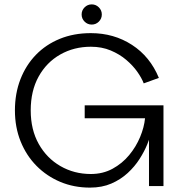

<svg xmlns="http://www.w3.org/2000/svg" viewBox="-20 -848 813 875"><path d="M635 -468Q626 -492 606 -520.5Q586 -549 555.5 -575Q525 -601 484.5 -618Q444 -635 394 -635Q317 -635 254.5 -599.5Q192 -564 156 -499Q120 -434 120 -345Q120 -257 156.5 -192Q193 -127 255.5 -91Q318 -55 394 -55Q449 -55 493 -79Q537 -103 568.5 -141Q600 -179 618.5 -223.5Q637 -268 641 -309H366V-368H725V0H659V-249L670 -245Q664 -222 651 -190Q638 -158 616 -123.5Q594 -89 562 -59.5Q530 -30 487.5 -11.5Q445 7 390 7Q317 7 255 -19Q193 -45 146.5 -92Q100 -139 74 -203.5Q48 -268 48 -345Q48 -422 73 -486.5Q98 -551 143.5 -598Q189 -645 252.5 -671Q316 -697 394 -697Q499 -697 581.5 -643.5Q664 -590 704 -493ZM398 -736Q379 -736 365.5 -749.5Q352 -763 352 -782Q352 -801 365.5 -814.5Q379 -828 398 -828Q417 -828 430.5 -814.5Q444 -801 444 -782Q444 -763 430.5 -749.5Q417 -736 398 -736Z"/></svg>

Font: Parkinsans Light
Style: Regular
Weight: 300
Designer: Red Stone, Indian Type Foundry
Foundry: Indian Type Foundry
Version: Version 1.000